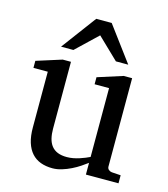

<svg xmlns="http://www.w3.org/2000/svg" viewBox="-110 -806 788 903"><g transform="rotate(15 284.5 -354.0)"><path d="M389.2 0V-57.1Q376.5 -47.4 358.2 -35.2Q339.8 -22.9 318.6 -12.5Q297.4 -2 274.2 5.1Q251 12.2 229 12.2Q196.8 12.2 171.1 2.7Q145.5 -6.8 127.7 -26.6Q109.9 -46.4 100.3 -76.9Q90.8 -107.4 90.8 -149.9V-420.9H21V-455.1L144 -494.1H184.1V-168.9Q184.1 -142.6 189.2 -121.6Q194.3 -100.6 205.8 -85.9Q217.3 -71.3 235.8 -63.7Q254.4 -56.2 280.8 -56.2Q295.9 -56.2 311.5 -59.1Q327.1 -62 341.3 -66.7Q355.5 -71.3 367.9 -76.4Q380.4 -81.5 389.2 -85.9V-420.9H318.8V-455.1L440.9 -494.1H481.9V-64Q481.9 -54.7 488.5 -48.8Q495.1 -43 503.9 -42L547.9 -39.1V0ZM387.7 -550.8 284.7 -649.9 180.7 -550.8H120.6L246.6 -720.2H321.8L447.8 -550.8Z"/></g></svg>

Font: BabelStone Ogham Pictish
Style: Regular
Weight: 400
Designer: Andrew West
Foundry: BabelStone
Version: Version 1.02 March 14, 2022